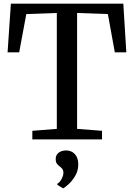

<svg xmlns="http://www.w3.org/2000/svg" viewBox="-20 -763 734 1051"><path d="M291 -57.5V-692L124 -686L85 -476.5H21.5L39.5 -743H655L671.5 -476.5H608.5L570.5 -686L402 -692V-57.5L538.5 -47V0H157V-47ZM408.5 138Q408 172 391.8 199.5Q375.5 227 356 244.8Q336.5 262.5 326 268H325L294 249L293.5 243Q307.5 235.5 317.2 216.5Q327 197.5 327 183.5Q327 168.5 320.5 160.8Q314 153 306 147.5Q298 141.5 291.5 133Q285 124.5 285 108Q285 89.5 294.8 79Q304.5 68.5 317.2 64.5Q330 60.5 339 60.5H341.5Q371.5 60.5 390 80.8Q408.5 101 408.5 138Z"/></svg>

Font: Merriweather 28pt
Style: Regular
Weight: 400
Version: Version 2.100